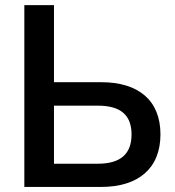

<svg xmlns="http://www.w3.org/2000/svg" viewBox="-20 -739 692 759"><path d="M379.4 0C526.9 0 614.3 -73.2 614.3 -208C614.3 -342.3 527.3 -414.1 379.9 -414.1H193.4V-718.8H76.2V0ZM193.4 -321.3H367.2C456.5 -321.3 500 -284.2 500 -207.5C500 -130.4 456.5 -91.8 366.7 -91.8H193.4Z"/></svg>

Font: Winston Medium
Style: Regular
Weight: 500
Designer: Vernon Adams, Kim Jin-seong, David Berlow, Cristiano Sobral
Foundry: The Winston Project Authors
Version: Version 3.004